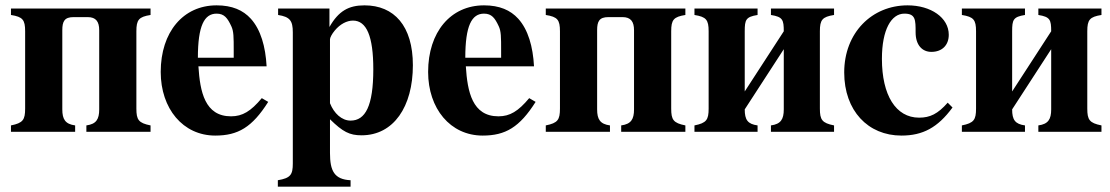

<svg xmlns="http://www.w3.org/2000/svg" viewBox="-20 -493 4152 718"><path d="M351 -84C351 -47 340 -29 303 -24V0H543V-24C498 -33 490 -45 490 -87V-376C490 -419 499 -430 543 -437V-461H21V-437C65 -430 74 -419 74 -376V-87C74 -45 66 -33 21 -24V0H261V-24C224 -29 213 -47 213 -84V-380C213 -413 221 -429 255 -429H308C339 -429 351 -412 351 -380Z M959 -126C918 -77 887 -58 844 -58C746 -58 728 -150 722 -245H977C973 -319 955 -382 918 -423C889 -455 848 -473 790 -473C665 -473 581 -373 581 -224C581 -87 664 14 785 14C870 14 923 -17 983 -112ZM720 -277C720 -397 744 -442 790 -442C819 -442 831 -425 845 -395C854 -376 854 -355 854 -303V-277Z M1212 -461H1020V-437C1064 -430 1075 -416 1075 -372V118C1075 160 1067 173 1019 181V205H1291V181C1230 178 1214 146 1214 79V-47C1262 0 1287 13 1332 13C1452 13 1524 -94 1524 -249C1524 -396 1454 -473 1343 -473C1284 -473 1246 -452 1212 -392ZM1214 -346C1214 -352 1221 -366 1232 -379C1252 -403 1277 -416 1300 -416C1351 -416 1376 -357 1376 -234C1376 -96 1346 -42 1291 -42C1258 -42 1229 -69 1214 -107Z M1959 -126C1918 -77 1887 -58 1844 -58C1746 -58 1728 -150 1722 -245H1977C1973 -319 1955 -382 1918 -423C1889 -455 1848 -473 1790 -473C1665 -473 1581 -373 1581 -224C1581 -87 1664 14 1785 14C1870 14 1923 -17 1983 -112ZM1720 -277C1720 -397 1744 -442 1790 -442C1819 -442 1831 -425 1845 -395C1854 -376 1854 -355 1854 -303V-277Z M2351 -84C2351 -47 2340 -29 2303 -24V0H2543V-24C2498 -33 2490 -45 2490 -87V-376C2490 -419 2499 -430 2543 -437V-461H2021V-437C2065 -430 2074 -419 2074 -376V-87C2074 -45 2066 -33 2021 -24V0H2261V-24C2224 -29 2213 -47 2213 -84V-380C2213 -413 2221 -429 2255 -429H2308C2339 -429 2351 -412 2351 -380Z M2911 -84C2911 -47 2900 -29 2863 -24V0H3099V-24C3054 -33 3046 -45 3046 -87V-376C3046 -419 3055 -430 3099 -437V-461H2863V-437C2907 -430 2911 -419 2911 -376L2765 -151V-376C2765 -419 2769 -430 2813 -437V-461H2577V-437C2621 -430 2630 -419 2630 -376V-87C2630 -45 2622 -33 2577 -24V0H2813V-24C2776 -29 2765 -45 2765 -84L2911 -309Z M3524 -109C3487 -67 3458 -53 3417 -53C3330 -53 3278 -137 3278 -273C3278 -382 3313 -442 3362 -442C3404 -442 3404 -419 3404 -372C3404 -324 3429 -299 3463 -299C3503 -299 3528 -324 3528 -363C3528 -427 3461 -473 3374 -473C3241 -473 3137 -371 3137 -222C3137 -79 3226 14 3351 14C3431 14 3487 -16 3542 -91Z M3911 -84C3911 -47 3900 -29 3863 -24V0H4099V-24C4054 -33 4046 -45 4046 -87V-376C4046 -419 4055 -430 4099 -437V-461H3863V-437C3907 -430 3911 -419 3911 -376L3765 -151V-376C3765 -419 3769 -430 3813 -437V-461H3577V-437C3621 -430 3630 -419 3630 -376V-87C3630 -45 3622 -33 3577 -24V0H3813V-24C3776 -29 3765 -45 3765 -84L3911 -309Z"/></svg>

Font: XITS Math
Style: Bold
Weight: 700
Designer: MicroPress Inc., with final additions and corrections provided by Coen Hoffman, Elsevier (retired)
Version: Version 1.105